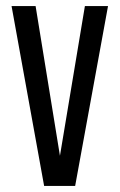

<svg xmlns="http://www.w3.org/2000/svg" viewBox="-20 -611 393 631"><path d="M125 0 18 -591H97L178 -93H176L259 -591H335L227 0Z"/></svg>

Font: Alumni Sans Thin Medium
Style: Regular
Weight: 500
Version: Version 1.018